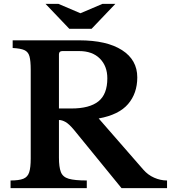

<svg xmlns="http://www.w3.org/2000/svg" viewBox="-20 -980 890 1000"><path d="M695 -577Q695 -494 647 -438Q599 -382 494 -363L726 -97Q750 -69 783 -54.5Q816 -40 850 -40V0H613L365 -304Q340 -334 321.5 -344.5Q303 -355 287 -355V-159Q287 -110 297 -84Q307 -58 338 -49Q369 -40 432 -40V0H35V-40Q79 -40 101.5 -49Q124 -58 132 -82.5Q140 -107 140 -154V-616Q140 -663 133.5 -686.5Q127 -710 107 -719Q87 -728 46 -730V-770H392Q536 -770 615.5 -719Q695 -668 695 -577ZM287 -697V-415H352Q446 -415 492.5 -452Q539 -489 539 -572Q539 -636 500 -675Q461 -714 392 -714H305Q287 -714 287 -697ZM457 -830H341L217 -960H284L399 -911L514 -960H581Z"/></svg>

Font: Libre Baskerville
Style: Bold
Weight: 700
Designer: Pablo Impallari, Rodrigo Fuenzalida
Foundry: Pablo Impallari, Rodrigo Fuenzalida
Version: Version 1.051; ttfautohint (v1.8.4.7-5d5b)